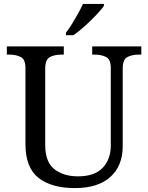

<svg xmlns="http://www.w3.org/2000/svg" viewBox="-20 -951 757 981"><path d="M362 10Q244 10 177 -42Q110 -94 110 -216V-604Q110 -648 85.5 -660Q61 -672 28 -672H15V-714H306V-672H293Q259 -672 235 -659.5Q211 -647 211 -600V-210Q211 -123 258 -86.5Q305 -50 378 -50Q464 -50 505 -94Q546 -138 546 -206V-604Q546 -648 521.5 -660Q497 -672 464 -672H451V-714H702V-672H689Q655 -672 631 -659.5Q607 -647 607 -600V-204Q607 -104 544 -47Q481 10 362 10ZM317 -784Q332 -803 348 -829Q364 -855 379 -882Q394 -909 404 -931H511V-921Q502 -908 484 -888Q466 -868 443.5 -846Q421 -824 398 -804.5Q375 -785 355 -771H317Z"/></svg>

Font: Noto Serif Khojki
Style: Regular
Weight: 400
Designer: Juan Bruce
Version: Version 2.002